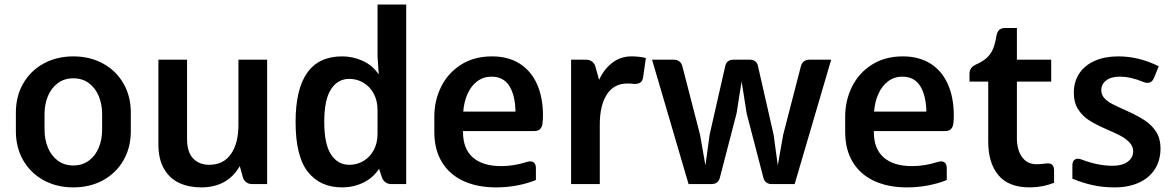

<svg xmlns="http://www.w3.org/2000/svg" viewBox="-20 -815 5201 850"><path d="M50.3 -233.9V-316.9Q50.3 -389.2 83 -445.8Q115.7 -502.4 173.6 -533.9Q231.4 -565.4 304.7 -565.4Q377.9 -565.4 435.8 -533.9Q493.7 -502.4 526.4 -445.8Q559.1 -389.2 559.1 -316.9V-233.9Q559.1 -161.6 526.4 -105Q493.7 -48.3 435.8 -16.8Q377.9 14.6 304.7 14.6Q231.4 14.6 173.6 -16.8Q115.7 -48.3 83 -105Q50.3 -161.6 50.3 -233.9ZM432.1 -240.2V-310.5Q432.1 -353 417.5 -388.9Q402.8 -424.8 374 -446.5Q345.2 -468.3 304.7 -468.3Q264.2 -468.3 235.4 -446.5Q206.5 -424.8 191.9 -388.9Q177.2 -353 177.2 -310.5V-240.2Q177.2 -197.8 191.9 -161.9Q206.5 -126 235.4 -104.2Q264.2 -82.5 304.7 -82.5Q345.2 -82.5 374 -104.2Q402.8 -126 417.5 -161.9Q432.1 -197.8 432.1 -240.2Z M1162.6 -550.8V0H1097.7Q1083 0 1073 -6.1Q1063 -12.2 1056.6 -25.4L1041.5 -79.6Q987.3 14.6 870.6 14.6Q816.4 14.6 773.9 -4.9Q731.4 -24.4 706.3 -67.4Q681.2 -110.4 681.2 -176.8V-550.8H808.1V-200.2Q808.1 -141.1 835.2 -113.3Q862.3 -85.4 905.8 -85.4Q969.2 -85.4 1002.4 -133.1Q1035.6 -180.7 1035.6 -263.2V-550.8Z M1778.3 -794.9V0H1713.4Q1684.6 0 1672.4 -25.4L1658.2 -67.9Q1631.3 -26.9 1587.6 -6.1Q1543.9 14.6 1494.6 14.6Q1397.9 14.6 1343.3 -53.7Q1288.6 -122.1 1288.6 -275.4Q1288.6 -565.4 1494.6 -565.4Q1543 -565.4 1586.4 -545.4Q1629.9 -525.4 1656.7 -485.4L1651.4 -564.5V-794.9ZM1651.4 -222.7V-328.1Q1651.4 -369.1 1634.5 -400.4Q1617.7 -431.6 1589.1 -448.7Q1560.5 -465.8 1526.4 -465.8Q1475.1 -465.8 1445.3 -419.7Q1415.5 -373.5 1415.5 -275.4Q1415.5 -177.2 1445.3 -131.3Q1475.1 -85.4 1526.4 -85.4Q1560.5 -85.4 1589.1 -102.3Q1617.7 -119.1 1634.5 -150.4Q1651.4 -181.6 1651.4 -222.7Z M2383.8 -302.7Q2383.8 -290 2381.8 -268.6Q2379.4 -251.5 2370.6 -243.2Q2361.8 -234.9 2345.7 -234.9H2262.2H2029.8V-230Q2029.8 -156.2 2073.5 -117.9Q2117.2 -79.6 2198.7 -79.6Q2254.9 -79.6 2313 -98.1Q2321.8 -100.6 2327.6 -100.6Q2339.4 -100.6 2345.9 -92.8Q2352.5 -85 2352.5 -70.3V-18.1Q2317.4 -3.4 2271.5 5.6Q2225.6 14.6 2175.8 14.6Q2093.3 14.6 2031.7 -13.7Q1970.2 -42 1936.5 -97.2Q1902.8 -152.3 1902.8 -230.5V-298.8Q1902.8 -370.1 1933.1 -431.2Q1963.4 -492.2 2021.2 -528.8Q2079.1 -565.4 2158.2 -565.4Q2230 -565.4 2280.8 -533.2Q2331.5 -501 2357.7 -441.9Q2383.8 -382.8 2383.8 -302.7ZM2030.8 -320.8H2262.2Q2260.7 -393.1 2234.9 -434.3Q2209 -475.6 2155.8 -475.6Q2120.1 -475.6 2093 -455.3Q2065.9 -435.1 2050 -399.9Q2034.2 -364.7 2030.8 -320.8Z M2839.4 -558.1 2827.1 -472.7Q2824.7 -456.5 2814.9 -449.7Q2805.2 -442.9 2787.1 -443.4Q2777.3 -445.3 2757.3 -445.3Q2697.8 -445.3 2666.5 -396.7Q2635.3 -348.1 2635.3 -263.2V0H2508.3V-550.8H2573.2Q2587.9 -550.8 2597.9 -544.7Q2607.9 -538.6 2614.3 -525.4L2632.3 -461.4Q2653.3 -508.3 2690.4 -536.9Q2727.5 -565.4 2774.9 -565.4Q2811.5 -565.4 2839.4 -558.1Z M3659.7 -550.8 3498 0H3397.5Q3365.7 0 3358.9 -30.8L3285.6 -312.5L3263.2 -454.6L3240.7 -312.5L3167.5 -30.8Q3161.1 0 3128.9 0H3028.3L2866.7 -550.8H2961.9Q2993.2 -550.8 3001 -521L3079.1 -218.8L3103 -82.5L3121.6 -218.8L3189.9 -519Q3195.3 -550.8 3227.5 -550.8H3298.8Q3331.1 -550.8 3336.4 -519L3404.8 -218.8L3423.3 -83L3447.3 -218.8L3525.4 -521Q3533.2 -550.8 3564.5 -550.8Z M4202.6 -302.7Q4202.6 -290 4200.7 -268.6Q4198.2 -251.5 4189.5 -243.2Q4180.7 -234.9 4164.6 -234.9H4081.1H3848.6V-230Q3848.6 -156.2 3892.3 -117.9Q3936 -79.6 4017.6 -79.6Q4073.7 -79.6 4131.8 -98.1Q4140.6 -100.6 4146.5 -100.6Q4158.2 -100.6 4164.8 -92.8Q4171.4 -85 4171.4 -70.3V-18.1Q4136.2 -3.4 4090.3 5.6Q4044.4 14.6 3994.6 14.6Q3912.1 14.6 3850.6 -13.7Q3789.1 -42 3755.4 -97.2Q3721.7 -152.3 3721.7 -230.5V-298.8Q3721.7 -370.1 3752 -431.2Q3782.2 -492.2 3840.1 -528.8Q3897.9 -565.4 3977.1 -565.4Q4048.8 -565.4 4099.6 -533.2Q4150.4 -501 4176.5 -441.9Q4202.6 -382.8 4202.6 -302.7ZM3849.6 -320.8H4081.1Q4079.6 -393.1 4053.7 -434.3Q4027.8 -475.6 3974.6 -475.6Q3939 -475.6 3911.9 -455.3Q3884.8 -435.1 3868.9 -399.9Q3853 -364.7 3849.6 -320.8Z M4619.1 -91.8Q4646.5 -91.8 4646.5 -60.1V-5.9Q4594.7 14.6 4538.6 14.6Q4445.3 14.6 4400.1 -39.3Q4355 -93.3 4355 -187.5V-453.6H4272V-487.8Q4272 -502.4 4278.8 -512.2Q4285.6 -522 4299.3 -528.8Q4330.1 -542 4348.4 -558.8Q4366.7 -575.7 4376.5 -599.1Q4386.2 -622.6 4391.6 -657.7Q4395 -674.8 4404.1 -682.9Q4413.1 -690.9 4429.2 -690.9H4481.9V-550.8H4633.8V-453.6H4481.9V-204.1Q4481.9 -150.9 4504.9 -119.4Q4527.8 -87.9 4568.8 -87.9Q4587.4 -87.9 4611.3 -91.3Q4614.3 -91.8 4619.1 -91.8Z M4727.5 -23.9V-82Q4727.5 -96.7 4733.9 -104.5Q4740.2 -112.3 4751.5 -112.3Q4759.8 -112.3 4768.1 -108.9Q4840.8 -81.1 4905.3 -81.1Q4948.2 -81.1 4972.4 -98.9Q4996.6 -116.7 4996.6 -145.5Q4996.6 -167.5 4979.7 -185.1Q4962.9 -202.6 4938.2 -215.3Q4913.6 -228 4874.5 -244.6Q4829.6 -264.2 4800 -283.4Q4770.5 -302.7 4752.2 -332.3Q4733.9 -361.8 4733.9 -403.8Q4733.9 -454.1 4758.5 -490.5Q4783.2 -526.9 4827.4 -546.1Q4871.6 -565.4 4930.2 -565.4Q5022.9 -565.4 5109.9 -521.5L5088.9 -470.2Q5079.6 -448.2 5060.1 -448.2Q5051.8 -448.2 5043 -451.7Q4986.3 -475.6 4937 -475.6Q4898.9 -475.6 4877.2 -459Q4855.5 -442.4 4855.5 -415Q4855.5 -395.5 4869.1 -380.6Q4882.8 -365.7 4904.3 -354.5Q4925.8 -343.3 4969.7 -323.7Q5017.6 -302.2 5048.8 -281.5Q5080.1 -260.7 5098.9 -230.7Q5117.7 -200.7 5117.7 -158.7Q5117.7 -104.5 5092.3 -65.4Q5066.9 -26.4 5021 -5.9Q4975.1 14.6 4915 14.6Q4862.3 14.6 4817.4 4.6Q4772.5 -5.4 4727.5 -23.9Z"/></svg>

Font: Lycee Sans SemiBold
Style: Regular
Weight: 600
Designer: Justin Alvin
Foundry: Alkove Design
Version: Version 1.030